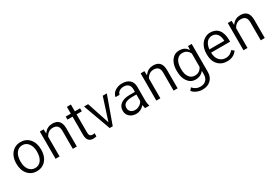

<svg xmlns="http://www.w3.org/2000/svg" viewBox="72 -1848 4668 3233"><g transform="rotate(-30 2406.0 -231.0)"><path d="M53.4 -271C53.4 -185.9 75.6 -117.9 120.4 -66.5C164.7 -15.6 222.7 10.1 294.2 10.1C342.1 10.1 383.9 -1.5 420.7 -25.2C456.9 -48.4 485.1 -81.1 504.8 -122.9C524.4 -165.2 534.5 -213.1 534.5 -266.5V-273C534.5 -358.7 512.3 -427.2 467.5 -478.6C445.3 -504.3 419.6 -523.4 390.9 -536C362.2 -548.6 329.5 -555.2 293.2 -555.2C246.3 -555.2 205 -543.6 168.8 -520.4C150.6 -508.8 134.5 -495.2 120.4 -479.1C106.3 -462.5 94.2 -443.8 84.1 -422.7C73.6 -401 66 -378.3 61 -354.2C55.9 -330 53.4 -304.3 53.4 -277.6ZM175.8 -433.8C205.5 -473.6 244.8 -493.7 293.2 -493.7C309.8 -493.7 324.9 -491.7 339.5 -487.2C353.7 -482.6 366.8 -475.6 379.3 -466.5C391.4 -457.4 402.5 -446.3 412.1 -432.7C419.6 -423.2 426.2 -412.6 431.7 -401C437.3 -389.4 441.8 -376.8 445.3 -364.2C448.9 -351.1 451.9 -337.5 453.9 -322.9C455.4 -308.3 456.4 -293.2 456.4 -277.6C456.4 -206.5 441.8 -151.6 413.1 -111.8C383.4 -71 344.1 -50.9 294.2 -50.9C269.5 -50.9 247.4 -55.9 227.7 -66C207.6 -76.1 190.4 -91.2 175.8 -110.8C146.6 -150.1 132 -202 132 -266.5C132 -338.5 146.6 -394.5 175.8 -433.8Z M666.5 -545.1V-15.1H744.6V-396V-397.5L745.6 -399.5C758.7 -426.7 777.3 -448.9 801 -465.5C825.2 -482.6 853.4 -491.2 885.1 -491.2C924.4 -491.2 953.7 -481.1 972.8 -460.5C991.9 -440.3 1001.5 -409.6 1002 -368.3V-15.1H1080.1V-367.8C1079.6 -431.2 1066 -478.6 1038.3 -509.3C1010.6 -540.1 969.3 -555.2 913.4 -555.2C848.4 -555.2 796 -530 756.2 -479.6L743.6 -463.5L742.6 -483.6L740.1 -545.1Z M1269 -677.1V-552.6V-545.1H1261.5H1169.8V-486.1H1261.5H1269V-478.6V-131.5C1269 -85.6 1279.1 -50.4 1298.7 -26.2C1318.4 -2 1348.1 10.1 1387.4 10.1C1408.1 10.1 1429.2 7.1 1451.4 1.5V-58.9C1436.3 -55.9 1424.2 -54.4 1414.6 -54.4C1390.4 -54.4 1372.8 -61 1362.2 -74.1C1352.1 -86.6 1347.1 -105.3 1347.1 -130V-478.6V-486.1H1354.7H1448.9V-545.1H1354.7H1347.1V-552.6V-677.1Z M1745.1 -102.3 1738 -123.9 1601 -537.5H1521.9L1714.4 -7.6H1774.3L1964.7 -537.5H1885.6L1752.1 -123.9Z M2483.6 -0.5C2471 -31.2 2465 -72.5 2465 -123.4V-381.4C2464.5 -408.6 2459.4 -432.7 2450.9 -453.9C2442.3 -475.1 2429.2 -493.2 2412.1 -508.8C2377.8 -539.5 2330.5 -555.2 2269.5 -555.2C2249.9 -555.2 2231.7 -553.7 2214.1 -550.1C2196.5 -546.6 2179.3 -541.1 2163.7 -533.5C2132 -519.4 2106.3 -500.3 2087.7 -475.6C2071.5 -453.9 2062.5 -431.7 2061 -409.1H2139.5C2140.6 -420.7 2144.1 -431.2 2150.6 -441.3C2156.7 -451.4 2165.2 -460.5 2175.8 -468.5C2199.5 -486.1 2229.2 -495.2 2264 -495.2C2303.8 -495.2 2334.5 -484.6 2355.7 -463C2376.3 -441.3 2386.9 -412.1 2386.9 -375.8V-331V-322.9H2379.3H2288.7C2212.1 -322.9 2152.6 -307.3 2110.8 -276.1C2070 -245.3 2049.4 -202.5 2049.4 -147.1C2049.4 -101.8 2065.5 -64.5 2098.2 -34.8C2131.5 -5 2173.8 10.1 2225.7 10.1C2283.6 10.1 2333.5 -12.1 2375.3 -56.9L2386.4 -68.5L2388.4 -52.4C2390.9 -28.7 2394.5 -11.1 2399 -0.5ZM2159.2 -83.1C2138 -101.8 2127.5 -127.5 2127.5 -160.2C2127.5 -234.8 2186.9 -272 2306.3 -272H2379.3H2386.9V-264V-148.1V-146.6L2385.9 -145.1C2373.3 -118.4 2353.7 -97.2 2325.9 -80.6C2298.7 -64 2270 -55.9 2239.3 -55.9C2207.1 -55.9 2180.4 -65 2159.2 -83.1Z M2626.2 -545.1V-15.1H2704.3V-396V-397.5L2705.3 -399.5C2718.4 -426.7 2737 -448.9 2760.7 -465.5C2784.9 -482.6 2813.1 -491.2 2844.8 -491.2C2884.1 -491.2 2913.4 -481.1 2932.5 -460.5C2951.6 -440.3 2961.2 -409.6 2961.7 -368.3V-15.1H3039.8V-367.8C3039.3 -431.2 3025.7 -478.6 2998 -509.3C2970.3 -540.1 2929 -555.2 2873 -555.2C2808.1 -555.2 2755.7 -530 2715.9 -479.6L2703.3 -463.5L2702.3 -483.6L2699.7 -545.1Z M3230.7 -66C3268.5 -15.1 3318.4 10.1 3379.8 10.1C3441.8 10.1 3491.2 -10.6 3527 -51.9L3540.1 -67V-46.9V0C3540.1 48.4 3526.4 86.1 3499.7 112.8C3473 140.1 3435.8 153.7 3388.4 153.7C3331 153.7 3282.1 130.5 3241.8 83.6L3203 128.5C3221.7 154.2 3248.4 174.8 3282.6 189.9C3288.2 192.4 3293.2 194.5 3298.7 196.5C3303.8 198.5 3308.8 200.5 3314.4 202C3319.9 203.5 3324.9 205 3330.5 206.5C3335.5 208.1 3340.6 209.1 3346.1 210.1C3351.6 211.1 3356.7 212.1 3362.2 212.6C3367.8 213.1 3373.3 213.6 3378.8 214.1C3384.4 214.6 3389.4 214.6 3395 214.6C3429.7 214.6 3460.5 209.6 3487.7 200C3514.4 190.4 3538 175.3 3558.2 155.7C3571.8 142.6 3582.9 128 3591.9 111.8C3600.5 95.7 3607.6 78.1 3612.1 58.4C3616.6 38.3 3618.6 16.6 3618.6 -7.1V-544.6H3548.1L3544.1 -490.2L3542.6 -470L3530.5 -485.6C3512.8 -508.8 3491.2 -526.4 3466.5 -538C3441.8 -549.6 3413.1 -555.2 3380.9 -555.2C3318.4 -555.2 3268.5 -530.5 3230.7 -480.6C3218.1 -464 3207.6 -445.8 3199 -425.2C3190.4 -404.5 3184.4 -381.9 3179.8 -357.2C3175.3 -332.5 3173.3 -305.8 3173.3 -277.1C3173.3 -187.9 3192.4 -117.4 3230.7 -66ZM3291.7 -433.2C3318.4 -472 3356.2 -491.2 3404 -491.2C3464 -491.2 3509.3 -463 3539 -406L3540.1 -404.5V-402.5V-144.6V-142.6L3539 -141.1C3524.9 -112.3 3506.3 -90.7 3483.6 -76.1C3460.5 -61.5 3433.8 -53.9 3403 -53.9C3355.2 -53.9 3317.9 -73 3291.2 -111.8C3265 -149.6 3251.9 -201 3251.9 -266.5C3251.9 -339.5 3265 -395.5 3291.7 -433.2Z M4188.4 -86.1 4142.6 -121.4C4125.9 -101.3 4107.3 -84.6 4085.6 -72C4061.5 -57.9 4032.2 -50.9 3998 -50.9C3949.1 -50.9 3909.3 -69 3877.6 -104.8C3846.3 -140.6 3830.2 -187.4 3828.7 -245.3V-253.4H3836.3H4198V-285.6C4198 -372.8 4178.8 -439.8 4141.1 -486.1C4103.3 -532 4049.9 -555.2 3981.4 -555.2C3939.5 -555.2 3900.8 -543.1 3865 -519.4C3829.2 -495.7 3801 -462.5 3780.9 -420.2C3770.8 -398.5 3763.2 -375.8 3758.2 -351.6C3753.1 -327.5 3750.6 -301.8 3750.6 -274.6V-256.9C3750.6 -175.8 3773.3 -110.8 3818.1 -62.5C3863 -14.1 3920.9 10.1 3992.9 10.1C4079.1 10.1 4144.1 -22.2 4188.4 -86.1ZM4079.6 -450.4C4091.7 -435.8 4101.3 -418.6 4107.8 -399C4114.4 -378.8 4118.4 -356.2 4119.9 -330.5V-330V-322.9V-314.9H4112.3H3839.3H3830.7L3831.7 -323.9C3838.3 -376.8 3854.4 -418.6 3881.1 -448.4C3890.2 -458.4 3899.7 -467 3910.3 -473.6C3920.9 -480.1 3932 -485.1 3944.1 -488.7C3955.7 -492.2 3968.3 -493.7 3981.4 -493.7C4022.7 -493.7 4055.4 -479.1 4079.6 -450.4Z M4320.9 -545.1V-15.1H4399V-396V-397.5L4400 -399.5C4413.1 -426.7 4431.7 -448.9 4455.4 -465.5C4479.6 -482.6 4507.8 -491.2 4539.5 -491.2C4578.8 -491.2 4608.1 -481.1 4627.2 -460.5C4646.3 -440.3 4655.9 -409.6 4656.4 -368.3V-15.1H4734.5V-367.8C4734 -431.2 4720.4 -478.6 4692.7 -509.3C4665 -540.1 4623.7 -555.2 4567.8 -555.2C4502.8 -555.2 4450.4 -530 4410.6 -479.6L4398 -463.5L4397 -483.6L4394.5 -545.1Z"/></g></svg>

Font: Vazir FD Light
Style: Regular
Weight: 300
Foundry: DejaVu fonts team - Redesigned by Saber Rastikerdar
Version: Version 21.10;October 20, 2019;FontCreator 12.0.0.2547 64-bi